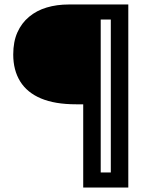

<svg xmlns="http://www.w3.org/2000/svg" viewBox="-20 -680 676 856"><path d="M351 156V-215H319Q225 -215 163 -241Q101 -267 70 -317Q39 -367 39 -437Q39 -494 57.5 -535.5Q76 -577 109.5 -605Q143 -633 188 -646.5Q233 -660 287 -660H429V156ZM381 156V89H530V156ZM474 156V-660H552V156ZM372 -593V-660H541V-593Z"/></svg>

Font: Bricolage Grotesque 17pt
Style: Regular
Weight: 400
Version: Version 1.001;gftools[0.9.33.dev8+g029e19f]